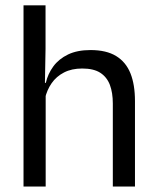

<svg xmlns="http://www.w3.org/2000/svg" viewBox="-20 -682 573 702"><path d="M473.5 0H392.5V-303.5Q392.5 -343 381.8 -371.5Q371 -400 346.8 -415.8Q322.5 -431.5 280.5 -431.5Q242 -431.5 214 -417Q186 -402.5 168.8 -377.8Q151.5 -353 144.5 -321.5L126.5 -379H147.5Q155 -412 175 -439.2Q195 -466.5 228.8 -482.8Q262.5 -499 311 -499Q369 -499 404.8 -477Q440.5 -455 457 -413.8Q473.5 -372.5 473.5 -312.5ZM147 0H66V-662.5H146.5V-503.5L144 -363.5L147 -357Z"/></svg>

Font: Anek Kannada Medium
Style: Regular
Weight: 400
Version: Version 1.003